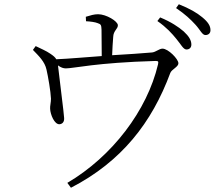

<svg xmlns="http://www.w3.org/2000/svg" viewBox="-20 -820 1040 904"><path d="M811 -636C832 -611 843 -587 858 -587C871 -587 881 -595 881 -610C881 -630 870 -649 845 -672C821 -693 785 -717 734 -738L721 -721C764 -691 790 -662 811 -636ZM900 -704C923 -679 932 -655 947 -655C961 -655 971 -663 971 -678C971 -698 960 -716 932 -739C907 -760 872 -780 822 -800L809 -782C853 -752 877 -729 900 -704ZM385 -720C405 -719 428 -716 440 -711C456 -706 457 -701 458 -680L459 -556C387 -551 300 -543 245 -541C240 -550 232 -557 217 -567C197 -581 174 -590 148 -603L135 -585C162 -557 191 -530 199 -492C206 -462 219 -388 220 -355C220 -338 215 -320 216 -308C217 -281 236 -234 260 -235C273 -236 283 -245 282 -264C282 -279 257 -472 253 -512C267 -502 278 -498 290 -498C327 -498 432 -525 712 -533C725 -533 727 -531 724 -517C673 -300 508 -83 297 41L314 64C552 -59 695 -242 782 -477C789 -494 820 -505 820 -522C820 -542 772 -591 745 -591C730 -591 714 -575 696 -573C654 -569 575 -564 508 -560C509 -588 511 -624 513 -646C514 -676 535 -683 535 -701C535 -720 480 -753 442 -753C423 -753 407 -748 384 -741Z"/></svg>

Font: Noto Serif JP Light
Style: Regular
Weight: 300
Designer: Ryoko NISHIZUKA 西塚涼子 (kana & ideographs); Frank Grießhammer (Latin, Greek & Cyrillic); Wenlong ZHANG 张文龙 (bopomofo); San
Foundry: Adobe
Version: Version 2.001;hotconv 1.1.0;makeotfexe 2.6.0